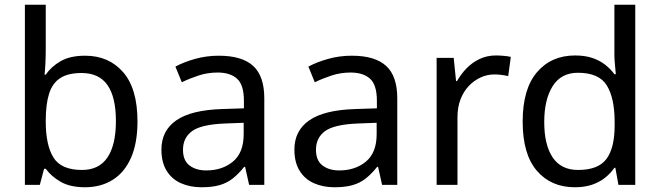

<svg xmlns="http://www.w3.org/2000/svg" viewBox="-20 -780 2785 810"><path d="M173 -575Q173 -541 171.5 -511.5Q170 -482 168 -465H173Q196 -499 236 -522Q276 -545 339 -545Q439 -545 499.5 -475.5Q560 -406 560 -268Q560 -176 532.5 -114Q505 -52 455 -21Q405 10 339 10Q276 10 236 -13Q196 -36 173 -68H166L148 0H85V-760H173ZM324 -472Q267 -472 234 -450.5Q201 -429 187 -384.5Q173 -340 173 -271V-267Q173 -168 205.5 -115.5Q238 -63 326 -63Q398 -63 433.5 -116Q469 -169 469 -269Q469 -370 433.5 -421Q398 -472 324 -472Z M903 -545Q1001 -545 1048 -502Q1095 -459 1095 -365V0H1031L1014 -76H1010Q987 -47 962.5 -27.5Q938 -8 906.5 1Q875 10 830 10Q782 10 743.5 -7Q705 -24 683 -59.5Q661 -95 661 -149Q661 -229 724 -272.5Q787 -316 918 -320L1009 -323V-355Q1009 -422 980 -448Q951 -474 898 -474Q856 -474 818 -461.5Q780 -449 747 -433L720 -499Q755 -518 803 -531.5Q851 -545 903 -545ZM929 -259Q829 -255 790.5 -227Q752 -199 752 -148Q752 -103 779.5 -82Q807 -61 850 -61Q918 -61 963 -98.5Q1008 -136 1008 -214V-262Z M1464 -545Q1562 -545 1609 -502Q1656 -459 1656 -365V0H1592L1575 -76H1571Q1548 -47 1523.5 -27.5Q1499 -8 1467.5 1Q1436 10 1391 10Q1343 10 1304.5 -7Q1266 -24 1244 -59.5Q1222 -95 1222 -149Q1222 -229 1285 -272.5Q1348 -316 1479 -320L1570 -323V-355Q1570 -422 1541 -448Q1512 -474 1459 -474Q1417 -474 1379 -461.5Q1341 -449 1308 -433L1281 -499Q1316 -518 1364 -531.5Q1412 -545 1464 -545ZM1490 -259Q1390 -255 1351.5 -227Q1313 -199 1313 -148Q1313 -103 1340.5 -82Q1368 -61 1411 -61Q1479 -61 1524 -98.5Q1569 -136 1569 -214V-262Z M2072 -546Q2087 -546 2104.5 -544.5Q2122 -543 2135 -540L2124 -459Q2111 -462 2095.5 -464Q2080 -466 2066 -466Q2035 -466 2007 -453Q1979 -440 1957 -416.5Q1935 -393 1922.5 -360Q1910 -327 1910 -286V0H1822V-536H1894L1904 -438H1908Q1925 -468 1949 -492.5Q1973 -517 2004 -531.5Q2035 -546 2072 -546Z M2405 10Q2305 10 2245 -59.5Q2185 -129 2185 -267Q2185 -405 2245.5 -475.5Q2306 -546 2406 -546Q2448 -546 2479 -535.5Q2510 -525 2533 -507Q2556 -489 2572 -467H2578Q2577 -480 2574.5 -505.5Q2572 -531 2572 -546V-760H2660V0H2589L2576 -72H2572Q2556 -49 2533 -30.5Q2510 -12 2478.5 -1Q2447 10 2405 10ZM2419 -63Q2504 -63 2538.5 -109.5Q2573 -156 2573 -250V-266Q2573 -366 2540 -419.5Q2507 -473 2418 -473Q2347 -473 2311.5 -416.5Q2276 -360 2276 -265Q2276 -169 2311.5 -116Q2347 -63 2419 -63Z"/></svg>

Font: Noto Sans Gurmukhi
Style: Regular
Weight: 400
Designer: Jelle Bosma - Monotype Design Team
Foundry: Monotype Imaging Inc.
Version: Version 2.003